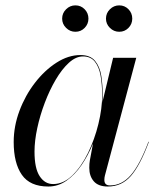

<svg xmlns="http://www.w3.org/2000/svg" viewBox="-20 -671 584 701"><path d="M366.9 -603Q366.9 -623 381.3 -637.2Q395.7 -651.4 415.3 -651.4Q435.3 -651.4 449.1 -637.2Q462.9 -623 462.9 -603Q462.9 -583.4 449.1 -569.2Q435.3 -555 415.3 -555Q395.7 -555 381.3 -569.2Q366.9 -583.4 366.9 -603ZM206.9 -603Q206.9 -623 221.3 -637.2Q235.7 -651.4 255.3 -651.4Q275.3 -651.4 289.1 -637.2Q302.9 -623 302.9 -603Q302.9 -583.4 289.1 -569.2Q275.3 -555 255.3 -555Q235.7 -555 221.3 -569.2Q206.9 -583.4 206.9 -603ZM355 -324Q355 -310.5 354 -296L355 -302.5L393 -460H477.5L363 -30Q361 -22.5 361 -14Q361 6 381.5 6Q424.5 6 457.2 -31.2Q490 -68.5 522 -153.5L523.5 -153Q491.5 -67 457.8 -28.5Q424 10 374 10Q339 10 322.5 -9Q306 -28 306 -58Q306 -74 308 -85L319.5 -147Q302 -104 277.8 -68.5Q253.5 -33 223 -11.5Q192.5 10 156.5 10Q89.5 10 59.8 -32.8Q30 -75.5 30 -152.5Q30 -210 51 -266.2Q72 -322.5 107.5 -368.5Q143 -414.5 186.2 -442.2Q229.5 -470 273.5 -470Q309.5 -470 327 -448.8Q344.5 -427.5 349.8 -394Q355 -360.5 355 -324ZM353 -324Q353 -363 347.2 -395Q341.5 -427 326.2 -446Q311 -465 283 -465Q257 -465 231.5 -441.8Q206 -418.5 183.5 -380.2Q161 -342 143.5 -295.8Q126 -249.5 116 -203Q106 -156.5 106 -117.5Q106 -56.5 124.8 -27.8Q143.5 1 174 1Q211.5 1 244 -30.5Q276.5 -62 301 -112Q325.5 -162 339.2 -218.2Q353 -274.5 353 -324Z"/></svg>

Font: Bodoni* 96pt
Style: Italic
Weight: 400
Italic angle: -13°
Version: Version 2.3